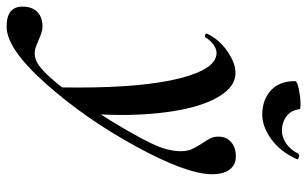

<svg xmlns="http://www.w3.org/2000/svg" viewBox="-264 -436 908 567"><g transform="rotate(90 189.5 -153.0)"><path d="M-74 234Q-74 206 -58.5 190.5Q-43 175 -15 175Q0 175 26 187Q29 188 41 193Q53 198 65 198Q82 198 99 186Q133 162 188.5 85Q244 8 291.5 -74.5Q339 -157 347 -191Q353 -215 353 -232Q353 -253 347 -266Q341 -279 330 -296Q320 -311 315 -320.5Q310 -330 310 -345Q310 -368 326 -382Q342 -396 368 -396Q393 -396 407 -378Q421 -360 421 -326Q421 -252 340 -103Q259 46 155 163.5Q51 281 -15 281Q-74 281 -74 234ZM165 71Q165 -124 137.5 -231.5Q110 -339 63 -339Q51 -339 38.5 -330Q26 -321 18 -308Q17 -305 12 -305Q5 -305 6 -311Q23 -347 58 -371Q93 -395 122 -395Q160 -395 188.5 -351Q217 -307 231.5 -230Q246 -153 246 -57Q246 -34 244 16L164 135Q165 113 165 71ZM146 -571Q146 -577 170 -582Q194 -587 214 -587Q229 -587 229 -584Q232 -559 250 -545.5Q268 -532 293 -532Q311 -532 329.5 -544Q348 -556 360 -580Q363 -583 366 -583Q370 -583 374 -581Q378 -579 377 -577Q355 -528 318 -501Q281 -474 245 -474Q202 -474 174 -499Q146 -524 146 -571Z"/></g></svg>

Font: Cormorant Infant
Style: Bold Italic
Weight: 700
Italic angle: -10°
Designer: Christian Thalmann (Catharsis Fonts)
Foundry: Catharsis Fonts
Version: Version 4.000